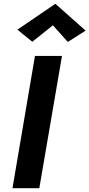

<svg xmlns="http://www.w3.org/2000/svg" viewBox="-20 -996 473 1016"><path d="M165 -700 46 0H188L308 -700ZM260 -862 339 -774 433 -834 273 -976 72 -839 151 -775Z"/></svg>

Font: Jost SemiBold
Style: Italic
Weight: 600
Italic angle: -5°
Version: Version 3.710